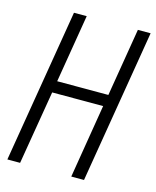

<svg xmlns="http://www.w3.org/2000/svg" viewBox="-111 -812 722 888"><g transform="rotate(15 250.0 -367.5)"><path d="M10 0 132 -735H193L139 -409H384L438 -735H499L377 0H316L374 -353H130L71 0Z"/></g></svg>

Font: Iosevka SS04 Light Oblique
Style: Regular
Weight: 300
Italic angle: -9°
Monospace: yes
Designer: Belleve Invis
Foundry: Belleve Invis
Version: Version 19.0.0; ttfautohint (v1.8.4)